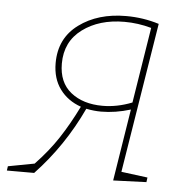

<svg xmlns="http://www.w3.org/2000/svg" viewBox="-67 -572 615 617"><g transform="rotate(5 240.5 -263.0)"><path d="M344 -28 429 -17 427 -2 320 2 357 -230Q308 -215 262 -215Q239 -215 214 -220Q156 -96 65 0H-23L-21 -14L64 -30Q107 -75 137.5 -121.5Q168 -168 196 -225Q153 -240 128 -274Q103 -308 103 -358Q103 -438 164 -483Q225 -528 316 -528Q371 -528 422 -512ZM360 -253 399 -497Q356 -509 312 -509Q231 -509 177 -469Q123 -429 123 -358Q123 -297 162.5 -265.5Q202 -234 265 -234Q312 -234 360 -253Z"/></g></svg>

Font: Bitter Pro Thin
Style: Italic
Weight: 250
Italic angle: -9°
Designer: Sol Matas, and Bitter project Authors
Foundry: Sol Matas
Version: Version 1.010